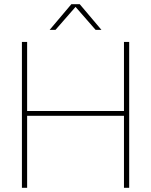

<svg xmlns="http://www.w3.org/2000/svg" viewBox="-20 -900 724 920"><path d="M85 0V-699H110V-368H574V-699H599V0H574V-345H110V0ZM218 -757 322 -880H362L466 -757H438L342 -867L246 -757Z"/></svg>

Font: MuseoModerno Thin Thin
Style: Regular
Weight: 250
Version: Version 1.003